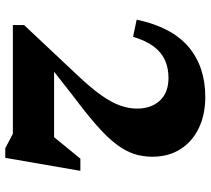

<svg xmlns="http://www.w3.org/2000/svg" viewBox="-54 -682 763 694"><g transform="rotate(90 327.0 -334.5)"><path d="M423 -85 553 -244H597L550 27.5H515.5L463 0H70V-40.5L250.5 -232.5Q297.5 -282 324 -319.8Q350.5 -357.5 361.2 -388.5Q372 -419.5 372 -448.5Q372 -500.5 343 -531.5Q314 -562.5 261 -562.5Q225.5 -562.5 197 -549.8Q168.5 -537 147.5 -509Q126.5 -481 112.5 -434.5L50.5 -447.5Q77.5 -574.5 149 -635Q220.5 -695.5 330 -695.5Q394 -695.5 442.8 -672Q491.5 -648.5 518.8 -605.5Q546 -562.5 546 -504Q546 -469 535.8 -437.8Q525.5 -406.5 501 -374Q476.5 -341.5 433 -303.2Q389.5 -265 323.5 -215.5L172.5 -97L192 -149H550Z"/></g></svg>

Font: Newsreader
Style: Bold
Weight: 700
Designer: Hugues Gentile
Foundry: Production Type
Version: Version 1.003